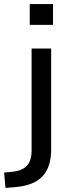

<svg xmlns="http://www.w3.org/2000/svg" viewBox="-77 -729 346 942"><path d="M69 -607V-709H183V-607ZM-50 193 -57 118 -11 113Q33 108 55.5 83.5Q78 59 78 9V-491H174V2Q174 47 163.5 80Q153 113 131.5 136Q110 159 77 172Q44 185 -2 189Z"/></svg>

Font: Nunito Sans 10pt Medium
Style: Regular
Weight: 500
Designer: Vernon Adams
Foundry: Vernon Adams
Version: Version 3.101;gftools[0.9.27]